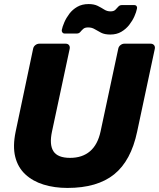

<svg xmlns="http://www.w3.org/2000/svg" viewBox="-20 -915 782 945"><path d="M312 10Q248 10 194.5 -6.5Q141 -23 104.5 -57Q68 -91 55 -143Q42 -195 57 -267L143 -675Q145 -686 154 -693Q163 -700 174 -700H303Q314 -700 319.5 -693Q325 -686 323 -675L236 -268Q222 -203 243 -170.5Q264 -138 325 -138Q385 -138 423 -170.5Q461 -203 475 -268L562 -675Q564 -686 573 -693Q582 -700 592 -700H721Q732 -700 738 -693Q744 -686 742 -675L655 -267Q625 -124 542 -57Q459 10 312 10ZM523 -745Q495 -745 477.5 -754Q460 -763 446 -771.5Q432 -780 414 -780Q398 -780 390 -773Q382 -766 375.5 -758Q369 -750 358 -750H298Q291 -750 287 -755.5Q283 -761 284 -767Q287 -783 296.5 -805Q306 -827 321.5 -847.5Q337 -868 360.5 -881.5Q384 -895 416 -895Q443 -895 461 -886Q479 -877 493 -868Q507 -859 524 -859Q540 -859 548 -867Q556 -875 562.5 -882.5Q569 -890 580 -890H640Q649 -890 652.5 -884.5Q656 -879 654 -872Q651 -856 641.5 -834.5Q632 -813 616 -792.5Q600 -772 577 -758.5Q554 -745 523 -745Z"/></svg>

Font: Rubik
Style: Bold Italic
Weight: 700
Italic angle: -12°
Designer: Hubert and Fischer
Foundry: Hubert and Fischer
Version: Version 2.300;gftools[0.9.30]